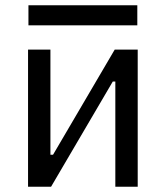

<svg xmlns="http://www.w3.org/2000/svg" viewBox="-20 -705 626 725"><path d="M85.9 0V-517.6H170.4V-120.6H180.2L413.1 -517.6H500V0H415.5V-397H405.8L172.9 0ZM87.4 -609.4V-685.1H498.5V-609.4Z"/></svg>

Font: Cascadia Code PL SemiLight
Style: Regular
Weight: 350
Monospace: yes
Designer: Aaron Bell
Foundry: Saja Typeworks
Version: Version 2404.023; ttfautohint (v1.8.4)